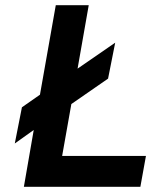

<svg xmlns="http://www.w3.org/2000/svg" viewBox="-20 -720 582 740"><path d="M72 0 110 -219 37 -167 64.5 -306.5 134 -355 195 -700H322L279 -455.5L424 -555.5L396.5 -417L255 -319L219.5 -119H542.5L521 0Z"/></svg>

Font: Overpass
Style: Bold Italic
Weight: 700
Italic angle: -10°
Designer: Delve Withrington, Dave Bailey, Thomas Jockin
Foundry: Delve Fonts LLC
Version: Version 4.000; ttfautohint (v1.8.3)